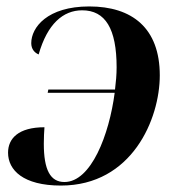

<svg xmlns="http://www.w3.org/2000/svg" viewBox="-20 -566 552 596"><path d="M128 -278H336C319 -148 263 -1 180 -1C136 -1 116 -39 116 -120C116 -140 117 -157 118 -171C37 -171 5 -136 5 -92C5 -38 52 10 169 10C390 10 476 -197 476 -332C476 -479 390 -546 257 -546C127 -546 77 -481 77 -432C77 -413 88 -402 100 -397C127 -492 176 -534 235 -534C307 -534 342 -477 342 -357C342 -335 340 -312 337 -288H130Z"/></svg>

Font: Noto Serif Display SemiBold
Style: Italic
Weight: 600
Italic angle: -12°
Designer: Monotype Design Team
Foundry: Monotype Imaging Inc.
Version: Version 2.009